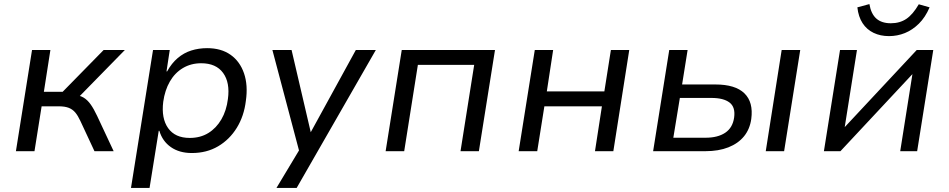

<svg xmlns="http://www.w3.org/2000/svg" viewBox="-20 -741 4652 941"><path d="M58 0 137 -496H227L195 -291H287L488 -496H592L356 -255L340 -277Q371 -274 390 -262.5Q409 -251 424.5 -229Q440 -207 456 -173L537 0H443L374 -148Q362 -174 349 -189.5Q336 -205 317 -212.5Q298 -220 267 -220H184L149 0Z M622 180 730 -496H812L796 -391H799Q821 -431 851 -456.5Q881 -482 917.5 -493.5Q954 -505 995 -505Q1064 -505 1110 -472.5Q1156 -440 1176 -381.5Q1196 -323 1185 -247Q1176 -172 1140.5 -114.5Q1105 -57 1049 -24Q993 9 920 9Q859 9 817.5 -20Q776 -49 761 -100H758L713 180ZM910 -65Q962 -65 1001 -89Q1040 -113 1065 -156Q1090 -199 1097 -256Q1108 -336 1073.5 -383.5Q1039 -431 966 -431Q916 -431 876.5 -407.5Q837 -384 812.5 -341.5Q788 -299 780 -242Q770 -161 804 -113Q838 -65 910 -65Z M1335 180 1457 -23 1453 25 1315 -496H1409L1503 -93L1724 -496H1822L1434 180Z M1870 0 1949 -496H2406L2327 0H2237L2304 -423H2028L1961 0Z M2522 0 2601 -496H2691L2660 -293H2942L2974 -496H3064L2986 0H2896L2930 -220H2648L2613 0Z M3181 0 3260 -496H3350L3323 -327H3486Q3584 -327 3628.5 -283.5Q3673 -240 3662 -158Q3655 -108 3626.5 -73Q3598 -38 3550 -19Q3502 0 3437 0ZM3280 -66H3438Q3498 -66 3534.5 -90.5Q3571 -115 3578 -165Q3585 -216 3555.5 -238.5Q3526 -261 3467 -261H3312ZM3733 0 3811 -496H3902L3823 0Z M4018 0 4097 -496H4180L4120 -118L4473 -496H4554L4475 0H4392L4452 -379H4453L4099 0ZM4337 -564Q4295 -564 4261.5 -580Q4228 -596 4207.5 -627.5Q4187 -659 4182 -705L4241 -721Q4249 -673 4275 -650Q4301 -627 4346 -627Q4390 -627 4422 -648.5Q4454 -670 4483 -720L4536 -705Q4515 -656 4483.5 -625Q4452 -594 4415 -579Q4378 -564 4337 -564Z"/></svg>

Font: Nunito Sans 7pt
Style: Italic
Weight: 400
Italic angle: -9°
Designer: Vernon Adams
Foundry: Vernon Adams
Version: Version 3.101;gftools[0.9.27]